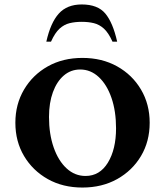

<svg xmlns="http://www.w3.org/2000/svg" viewBox="-20 -832 741 862"><path d="M350 10Q262 10 194.5 -28Q127 -66 88 -131.5Q49 -197 49 -281Q49 -364 88 -430Q127 -496 194.5 -534Q262 -572 350 -572Q438 -572 506 -534Q574 -496 613 -430Q652 -364 652 -281Q652 -197 613 -131.5Q574 -66 506 -28Q438 10 350 10ZM364 -42Q428 -42 464.5 -102Q501 -162 501 -256Q501 -333 480.5 -392.5Q460 -452 423.5 -486Q387 -520 340 -520Q298 -520 266.5 -493Q235 -466 217.5 -418Q200 -370 200 -307Q200 -230 221 -170Q242 -110 279 -76Q316 -42 364 -42ZM188 -645Q207 -730 244 -771Q281 -812 347 -812Q419 -812 453 -771Q487 -730 506 -645H485Q467 -685 446.5 -703.5Q426 -722 401.5 -728Q377 -734 347 -734Q317 -734 292.5 -728Q268 -722 247.5 -703.5Q227 -685 209 -645Z"/></svg>

Font: Spectral SC
Style: Bold
Weight: 700
Designer: Jean-Baptiste Levee
Foundry: Production Type
Version: Version 2.001